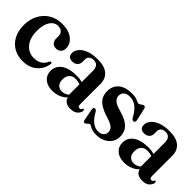

<svg xmlns="http://www.w3.org/2000/svg" viewBox="64 -1028 1615 1615"><g transform="rotate(45 872.0 -220.0)"><path d="M410.5 -327Q410.5 -297.5 394.2 -280.8Q378 -264 350.5 -264Q322.5 -264 307.5 -280.8Q292.5 -297.5 292.5 -327V-352Q292.5 -380 276 -396Q259.5 -412 230 -412Q186.5 -412 159.2 -371.2Q132 -330.5 132 -260Q132 -170 172.5 -122.8Q213 -75.5 274 -75.5Q360.5 -75.5 388 -146Q396 -155.5 403 -155.5Q412.5 -155 411.5 -141Q402.5 -75 353 -32.8Q303.5 9.5 225.5 9.5Q166 9.5 119.5 -17Q73 -43.5 46.2 -93.2Q19.5 -143 19.5 -213Q19.5 -280 47 -333.2Q74.5 -386.5 124.5 -417.8Q174.5 -449 241 -449Q321.5 -449 366 -413Q410.5 -377 410.5 -327Z M451 -99Q451 -157.5 499 -192Q547 -226.5 639.5 -226.5Q658.5 -226.5 674.2 -224Q690 -221.5 703.5 -217.5V-350Q703.5 -420.5 645 -420.5Q617 -420.5 602.5 -407Q588 -393.5 588 -375V-343.5Q588 -316 570.8 -299.8Q553.5 -283.5 524 -283.5Q472.5 -283.5 472.5 -334Q472.5 -362.5 494 -389Q515.5 -415.5 558.2 -432.2Q601 -449 664 -449Q745 -449 785.5 -414.5Q826 -380 826 -318.5V-77Q826 -48.5 846.5 -48.5Q862.5 -48.5 867.5 -64.5Q870 -69 874.5 -69Q884 -69 884 -56Q884 -35.5 862 -13Q840 9.5 794.5 9.5Q759 9.5 737.8 -5.5Q716.5 -20.5 712.5 -44.5Q689 -18.5 653.8 -4.5Q618.5 9.5 579 9.5Q520.5 9.5 485.8 -20.5Q451 -50.5 451 -99ZM573 -119.5Q573 -82 591.5 -62.8Q610 -43.5 640 -43.5Q676 -43.5 703.5 -68V-191.5Q678 -201 649.5 -201Q613.5 -201 593.2 -179.5Q573 -158 573 -119.5Z M1093 -21.5Q1125 -21.5 1142.8 -37.5Q1160.5 -53.5 1160.5 -79Q1160.5 -104.5 1142 -122.8Q1123.5 -141 1071.5 -157Q1008.5 -176 973 -198.5Q937.5 -221 923 -249.5Q908.5 -278 908.5 -315.5Q908.5 -377 950.5 -413.2Q992.5 -449.5 1070.5 -449.5Q1115 -449.5 1137 -438.2Q1159 -427 1168 -427Q1177 -427 1191 -438.2Q1205 -449.5 1215.5 -449.5Q1221 -449.5 1225.8 -445.8Q1230.5 -442 1233.5 -431L1257 -328.5Q1264.5 -299.5 1250 -293.5Q1234 -287 1221.5 -305.5Q1187 -368.5 1152.8 -393.2Q1118.5 -418 1077 -418Q1040.5 -418 1022 -400.8Q1003.5 -383.5 1003.5 -357.5Q1003.5 -330 1024.5 -310Q1045.5 -290 1106.5 -273.5Q1185 -252 1221 -215.8Q1257 -179.5 1257 -123.5Q1257 -63 1213 -26.2Q1169 10.5 1100.5 10.5Q1070.5 10.5 1051 3.5Q1031.5 -3.5 1020.8 -10.5Q1010 -17.5 1005.5 -17.5Q1000.5 -17.5 993 -10.8Q985.5 -4 977.5 2.8Q969.5 9.5 962.5 9.5Q949 9.5 946 -9.5L927.5 -105.5Q921.5 -135.5 935.5 -140Q949.5 -144 963 -124.5Q994 -68.5 1025.8 -45Q1057.5 -21.5 1093 -21.5Z M1305.5 -99Q1305.5 -157.5 1353.5 -192Q1401.5 -226.5 1494 -226.5Q1513 -226.5 1528.8 -224Q1544.5 -221.5 1558 -217.5V-350Q1558 -420.5 1499.5 -420.5Q1471.5 -420.5 1457 -407Q1442.5 -393.5 1442.5 -375V-343.5Q1442.5 -316 1425.2 -299.8Q1408 -283.5 1378.5 -283.5Q1327 -283.5 1327 -334Q1327 -362.5 1348.5 -389Q1370 -415.5 1412.8 -432.2Q1455.5 -449 1518.5 -449Q1599.5 -449 1640 -414.5Q1680.5 -380 1680.5 -318.5V-77Q1680.5 -48.5 1701 -48.5Q1717 -48.5 1722 -64.5Q1724.5 -69 1729 -69Q1738.5 -69 1738.5 -56Q1738.5 -35.5 1716.5 -13Q1694.5 9.5 1649 9.5Q1613.5 9.5 1592.2 -5.5Q1571 -20.5 1567 -44.5Q1543.5 -18.5 1508.2 -4.5Q1473 9.5 1433.5 9.5Q1375 9.5 1340.2 -20.5Q1305.5 -50.5 1305.5 -99ZM1427.5 -119.5Q1427.5 -82 1446 -62.8Q1464.5 -43.5 1494.5 -43.5Q1530.5 -43.5 1558 -68V-191.5Q1532.5 -201 1504 -201Q1468 -201 1447.8 -179.5Q1427.5 -158 1427.5 -119.5Z"/></g></svg>

Font: Fraunces 144pt S050 SemiBold
Style: Regular
Weight: 600
Version: Version 1.000; ttfautohint (v1.8.3)